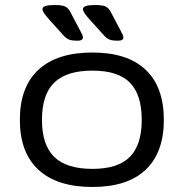

<svg xmlns="http://www.w3.org/2000/svg" viewBox="-20 -738 731 764"><path d="M348 6Q207 6 133 -62.5Q59 -131 59 -261Q59 -392 133 -460.5Q207 -529 348 -529Q487 -529 559.5 -460.5Q632 -392 632 -261Q632 -131 559.5 -62.5Q487 6 348 6ZM348 -66Q449 -66 496.5 -113.5Q544 -161 544 -261Q544 -362 496.5 -409.5Q449 -457 348 -457Q245 -457 196 -409.5Q147 -362 147 -261Q147 -161 196 -113.5Q245 -66 348 -66ZM449 -576Q429 -576 417 -580Q405 -584 391 -600L337 -660Q322 -677 316 -686Q310 -695 310 -702Q310 -718 358 -718Q390 -718 401.5 -711.5Q413 -705 420 -692L460 -616Q465 -607 468 -600.5Q471 -594 471 -589Q471 -576 449 -576ZM288 -576Q268 -576 256 -580Q244 -584 230 -600L176 -660Q161 -677 155 -686Q149 -695 149 -702Q149 -718 197 -718Q229 -718 240.5 -711.5Q252 -705 259 -692L299 -616Q304 -607 307 -600.5Q310 -594 310 -589Q310 -576 288 -576Z"/></svg>

Font: Asap Expanded
Style: Regular
Weight: 400
Width: 7
Designer: Pablo Cosgaya
Foundry: Omnibus-Type
Version: Version 3.001; ttfautohint (v1.8.4.7-5d5b)